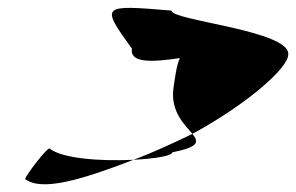

<svg xmlns="http://www.w3.org/2000/svg" viewBox="-20 -502 754 489"><path d="M44 -46C86 -14 185 -43 320 -95C235 -91 138 -98 106 -124C98 -124 46 -56 44 -46ZM316 -378C310 -340 370 -344 438 -354C429 -333 426 -306 422 -279C413 -218 451 -184 470 -161C613 -239 713 -329 714 -362C724 -424 413 -450 417 -475C238 -490 235 -490 316 -378ZM320 -95C376 -98 418 -105 419 -114C487 -128 487 -140 470 -161C420 -137 371 -114 320 -95Z"/></svg>

Font: Ampere
Style: SCSuExtIta
Weight: 400
Version: Version 1